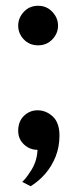

<svg xmlns="http://www.w3.org/2000/svg" viewBox="-20 -504 265 665"><path d="M86 141 57 126Q70.5 114 89.2 84Q108 54 110 15Q83 15 63 -3.8Q43 -22.5 43 -51Q43 -83.5 63 -102.8Q83 -122 110 -122Q139.5 -122 162.8 -100.5Q186 -79 186 -34Q186 4.5 172.8 38Q159.5 71.5 136.8 97.8Q114 124 86 141ZM112 -347Q82 -347 62.5 -367.5Q43 -388 43 -415Q43 -442 62.5 -463Q82 -484 112 -484Q141.5 -484 161.2 -463Q181 -442 181 -415Q181 -388 161.2 -367.5Q141.5 -347 112 -347Z"/></svg>

Font: Undotted
Style: Regular
Weight: 400
Designer: Delve Withrington, Dave Bailey, Thomas Jockin
Foundry: Delve Fonts LLC
Version: Version 4.000